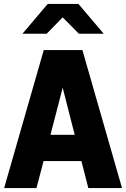

<svg xmlns="http://www.w3.org/2000/svg" viewBox="-20 -954 640 974"><path d="M1 0 202 -700H398L599 0H428L393 -137H201L165 0ZM236 -270H359L298 -509ZM94 -783 222 -934H378L506 -783H380L298 -866L217 -783Z"/></svg>

Font: Red Hat Mono
Style: Bold
Weight: 700
Monospace: yes
Designer: Pentagram, MCKL
Foundry: Pentagram, MCKL
Version: Version 1.023; ttfautohint (v1.8.3)